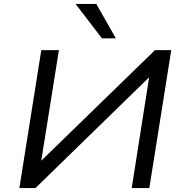

<svg xmlns="http://www.w3.org/2000/svg" viewBox="-20 -961 940 981"><path d="M79 0 191 -705H281L191 -141V-140L772 -705H855L743 0H653L742 -566L161 0ZM501 -765 366 -941H472L572 -765Z"/></svg>

Font: Nunito Sans 7pt SemiExpanded
Style: Italic
Weight: 400
Width: 6
Italic angle: -9°
Designer: Vernon Adams
Foundry: Vernon Adams
Version: Version 3.101;gftools[0.9.27]